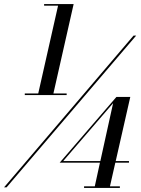

<svg xmlns="http://www.w3.org/2000/svg" viewBox="-37 -826 698 949"><path d="M85.5 -364V-356H292.5V-364H227L327 -806H181V-798H250L152 -364ZM623 -650 -17 100H-4.5L636 -650ZM555.5 95H506.5L533 -22H600.5V-30H535L607 -347H538.5L258 -22H457L431.5 95H378.5V103H555.5ZM275.5 -30 522 -316 459 -30Z"/></svg>

Font: Bodoni* 16pt Medium
Style: Italic
Weight: 500
Italic angle: -13°
Version: Version 2.3